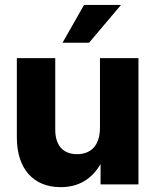

<svg xmlns="http://www.w3.org/2000/svg" viewBox="-20 -753 634 784"><path d="M227.5 11.2C303.7 11.2 356 -23.9 390.6 -83V0H545.4V-515.6H388.2V-232.4C388.2 -157.7 350.6 -123.5 294.4 -123.5C238.3 -123.5 205.6 -158.7 205.6 -223.1V-515.6H48.8V-191.9C48.8 -63.5 116.7 11.2 227.5 11.2ZM235.4 -578.6H343.8L474.1 -732.9H323.2Z"/></svg>

Font: Raveo Display
Style: Bold
Weight: 700
Designer: Jakub Foglar, Rasmus Andersson (Inter)
Foundry: Jakubfoglar.com
Version: Version 1.100;Glyphs 3.2.3 (3260)